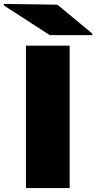

<svg xmlns="http://www.w3.org/2000/svg" viewBox="-73 -964 493 984"><path d="M284 -730V0H60V-730ZM-53 -936V-944L221 -940L400 -792V-784H182Z"/></svg>

Font: Nacelle Black
Style: Regular
Weight: 900
Designer: Sora Sagano
Foundry: Sora Sagano
Version: Version 1.000;FEAKit 1.0